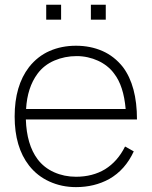

<svg xmlns="http://www.w3.org/2000/svg" viewBox="-20 -770 637 806"><path d="M236.5 -687.5H174V-750H236.5ZM424 -687.5H361.5V-750H424ZM505 -155 541.5 -134.5Q506 -57 438.5 -18.5Q376.5 15.5 299 15.5Q239 15.5 187.8 -7.8Q136.5 -31 102 -75Q41.5 -152.5 41.5 -281Q41.5 -410 102 -488.5Q138 -534 188.2 -556Q238.5 -578 299 -578Q359.5 -578 409.8 -556Q460 -534 496 -488.5Q555 -410 555 -268.5H88.5Q92 -163 137.5 -102Q164.5 -66 207 -47Q249.5 -28 299 -28Q368.5 -28 421 -59.5Q474 -92.5 505 -155ZM89.5 -312.5H507.5Q499 -409.5 459.5 -460.5Q446.5 -478.5 429 -492.2Q411.5 -506 391.2 -515.2Q371 -524.5 348.2 -529.5Q325.5 -534.5 302 -534.5Q252 -534.5 208.2 -515.8Q164.5 -497 137.5 -460.5Q94.5 -402.5 89.5 -312.5Z"/></svg>

Font: Russisch Sans ExtraLight
Style: Regular
Weight: 200
Width: 4
Designer: Michael Sharanda (font) & Cristiano Sobral (main changes)
Foundry: Michael Sharanda
Version: Version 2.00;September 8, 2020;FontCreator 13.0.0.2681 64-bi